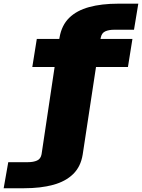

<svg xmlns="http://www.w3.org/2000/svg" viewBox="-158 -805 774 1046"><path d="M-138 220.5H-27Q64 220.5 131.8 202Q199.5 183.5 240.8 143Q282 102.5 292.5 37L365 -440H539L563.5 -593H389.5L391 -600Q396 -625.5 415.5 -634.2Q435 -643 465 -643H572L595.5 -785H486.5Q395.5 -785 327.8 -766.5Q260 -748 219 -707.8Q178 -667.5 166.5 -601.5L165 -593H42.5L18 -440H139.5L68.5 35Q64 60.5 44 69.5Q24 78.5 -5.5 78.5H-113Z"/></svg>

Font: Anybody UltraCondensed Thin Black
Style: Regular
Weight: 900
Version: Version 1.111